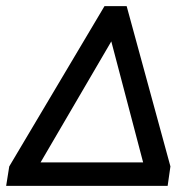

<svg xmlns="http://www.w3.org/2000/svg" viewBox="-33 -603 615 623"><path d="M-13 0 -3 -63 306 -583H378L520 -63L511 0ZM84 -51 53 -76H471L438 -51L312 -530H364Z"/></svg>

Font: Rokkitt Medium
Style: Italic
Weight: 500
Italic angle: -9°
Designer: Vernon Adams
Foundry: Vernon Adams
Version: Version 3.103